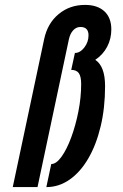

<svg xmlns="http://www.w3.org/2000/svg" viewBox="-20 -763 500 783"><path d="M32 0H133L261 -603Q266 -626 278.5 -639.5Q291 -653 308 -653Q341 -653 341 -619Q341 -591.5 323.8 -569.2Q306.5 -547 285.5 -547L270.5 -478Q292 -478 301.5 -464.5Q311 -451 311 -420.5Q311 -366 299.8 -308.8Q288.5 -251.5 270.5 -202.8Q252.5 -154 231 -124Q209.5 -94 189 -94L169 0Q220.5 0 264.2 -30.8Q308 -61.5 340.2 -117Q372.5 -172.5 390.5 -247.8Q408.5 -323 408.5 -411.5Q408.5 -493 368.5 -519Q399.5 -539.5 416.8 -572Q434 -604.5 434 -643Q434 -690.5 405.8 -716.8Q377.5 -743 327 -743Q264 -743 218.8 -705.2Q173.5 -667.5 160 -603Z"/></svg>

Font: League Gothic
Style: Italic
Weight: 400
Designer: The League of Moveable Type
Version: Version 1.600; ttfautohint (v1.8.3)